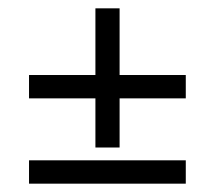

<svg xmlns="http://www.w3.org/2000/svg" viewBox="-20 -495 518 463"><path d="M50 -314.1H428V-257.8H50ZM268.4 -474.9V-139.3H210.1V-474.9ZM50 -108.4H428V-52.1H50Z"/></svg>

Font: Karma Variable Light
Style: Regular
Weight: 300
Designer: Joana Correia
Foundry: Indian Type Foundry
Version: Version 3.000